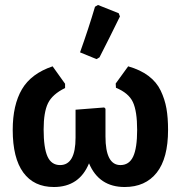

<svg xmlns="http://www.w3.org/2000/svg" viewBox="-20 -741 726 770"><path d="M361 -714 373 -721 456 -688 461 -675Q419 -589 379 -511L367 -504L301 -531Q336 -629 361 -714ZM196 9Q116 9 73.5 -49Q31 -107 31 -220Q31 -320 68 -383Q105 -446 191 -475L241 -405V-388Q190 -363 172.5 -327Q155 -291 155 -222Q155 -148 170.5 -113.5Q186 -79 221 -79Q283 -79 283 -189V-301L398 -310L403 -305V-194Q403 -79 463 -79Q498 -79 514 -113Q530 -147 530 -220Q530 -295 513 -331.5Q496 -368 445 -389L444 -406L494 -475Q543 -461 575.5 -436.5Q608 -412 624.5 -377.5Q641 -343 647.5 -306Q654 -269 654 -220Q654 -106 608.5 -48.5Q563 9 480 9Q377 9 337 -86Q298 9 196 9Z"/></svg>

Font: Alegreya Sans
Style: Bold
Weight: 700
Designer: Juan Pablo del Peral
Foundry: Huerta Tipografica
Version: Version 2.007